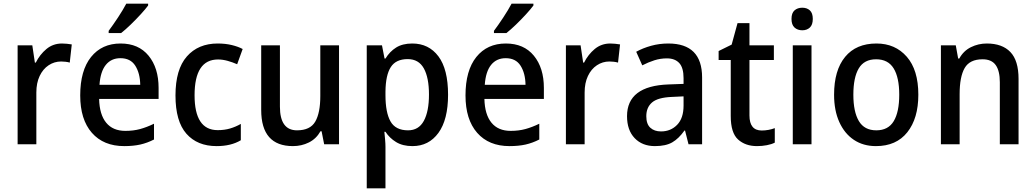

<svg xmlns="http://www.w3.org/2000/svg" viewBox="-20 -786 5641 1046"><path d="M318 -549Q331 -549 345 -547.5Q359 -546 371 -544L360 -445Q350 -448 337 -449.5Q324 -451 313 -451Q276 -451 245 -430.5Q214 -410 196 -372Q178 -334 178 -282V0H76V-539H156L170 -445H175Q197 -489 233 -519Q269 -549 318 -549Z M637 -549Q735 -549 789.5 -482.5Q844 -416 844 -307V-247H520Q522 -162 558.5 -117.5Q595 -73 663 -73Q707 -73 743.5 -83Q780 -93 819 -112V-26Q782 -7 744 1.5Q706 10 657 10Q544 10 480.5 -62.5Q417 -135 417 -266Q417 -402 476 -475.5Q535 -549 637 -549ZM636 -469Q586 -469 556.5 -432.5Q527 -396 522 -324H744Q743 -387 717 -428Q691 -469 636 -469ZM787 -756Q773 -737 747 -708.5Q721 -680 692 -652Q663 -624 640 -606H572V-618Q596 -650 623 -691Q650 -732 668 -766H787Z M1160 10Q1055 10 995.5 -57.5Q936 -125 936 -266Q936 -408 998 -478.5Q1060 -549 1166 -549Q1208 -549 1243 -540.5Q1278 -532 1302 -519L1272 -436Q1247 -447 1220 -454.5Q1193 -462 1168 -462Q1040 -462 1040 -267Q1040 -77 1166 -77Q1203 -77 1233.5 -86Q1264 -95 1292 -111V-22Q1239 10 1160 10Z M1827 -539V0H1746L1732 -71H1726Q1703 -30 1663 -10Q1623 10 1576 10Q1403 10 1403 -187V-539H1505V-205Q1505 -76 1598 -76Q1670 -76 1697.5 -123.5Q1725 -171 1725 -263V-539Z M2226 -549Q2316 -549 2368.5 -479Q2421 -409 2421 -270Q2421 -134 2368.5 -62Q2316 10 2227 10Q2174 10 2138 -12Q2102 -34 2080 -68H2074Q2076 -48 2078 -25.5Q2080 -3 2080 14V240H1978V-539H2061L2075 -467H2080Q2103 -505 2138 -527Q2173 -549 2226 -549ZM2201 -464Q2137 -464 2109 -420.5Q2081 -377 2080 -287V-268Q2080 -173 2107.5 -124.5Q2135 -76 2203 -76Q2261 -76 2289 -127.5Q2317 -179 2317 -271Q2317 -363 2289 -413.5Q2261 -464 2201 -464Z M2736 -549Q2834 -549 2888.5 -482.5Q2943 -416 2943 -307V-247H2619Q2621 -162 2657.5 -117.5Q2694 -73 2762 -73Q2806 -73 2842.5 -83Q2879 -93 2918 -112V-26Q2881 -7 2843 1.5Q2805 10 2756 10Q2643 10 2579.5 -62.5Q2516 -135 2516 -266Q2516 -402 2575 -475.5Q2634 -549 2736 -549ZM2735 -469Q2685 -469 2655.5 -432.5Q2626 -396 2621 -324H2843Q2842 -387 2816 -428Q2790 -469 2735 -469ZM2886 -756Q2872 -737 2846 -708.5Q2820 -680 2791 -652Q2762 -624 2739 -606H2671V-618Q2695 -650 2722 -691Q2749 -732 2767 -766H2886Z M3305 -549Q3318 -549 3332 -547.5Q3346 -546 3358 -544L3347 -445Q3337 -448 3324 -449.5Q3311 -451 3300 -451Q3263 -451 3232 -430.5Q3201 -410 3183 -372Q3165 -334 3165 -282V0H3063V-539H3143L3157 -445H3162Q3184 -489 3220 -519Q3256 -549 3305 -549Z M3621 -549Q3805 -549 3805 -364V0H3731L3712 -75H3709Q3678 -31 3642.5 -10.5Q3607 10 3548 10Q3479 10 3437.5 -33.5Q3396 -77 3396 -153Q3396 -318 3622 -326L3704 -329V-360Q3704 -417 3680.5 -442.5Q3657 -468 3613 -468Q3578 -468 3545 -457.5Q3512 -447 3479 -430L3446 -504Q3482 -524 3527 -536.5Q3572 -549 3621 -549ZM3641 -258Q3564 -255 3532.5 -228Q3501 -201 3501 -153Q3501 -110 3523 -90Q3545 -70 3581 -70Q3634 -70 3669 -106Q3704 -142 3704 -211V-261Z M4130 -75Q4148 -75 4167 -78.5Q4186 -82 4201 -88V-9Q4184 0 4158 5Q4132 10 4104 10Q4041 10 4001 -26Q3961 -62 3961 -154V-459H3895V-508L3966 -543L3998 -660H4063V-539H4196V-459H4063V-157Q4063 -75 4130 -75Z M4351 -744Q4376 -744 4392 -729.5Q4408 -715 4408 -683Q4408 -651 4392 -636Q4376 -621 4351 -621Q4325 -621 4308.5 -636Q4292 -651 4292 -683Q4292 -715 4308.5 -729.5Q4325 -744 4351 -744ZM4401 -539V0H4299V-539Z M4983 -270Q4983 -141 4923 -65.5Q4863 10 4752 10Q4683 10 4632 -24Q4581 -58 4552.5 -121Q4524 -184 4524 -270Q4524 -403 4584 -476Q4644 -549 4755 -549Q4857 -549 4920 -477Q4983 -405 4983 -270ZM4629 -270Q4629 -177 4659 -126.5Q4689 -76 4754 -76Q4819 -76 4849 -126Q4879 -176 4879 -270Q4879 -364 4848.5 -413.5Q4818 -463 4753 -463Q4688 -463 4658.5 -413.5Q4629 -364 4629 -270Z M5356 -549Q5440 -549 5484.5 -502.5Q5529 -456 5529 -356V0H5427V-338Q5427 -400 5404.5 -431.5Q5382 -463 5333 -463Q5263 -463 5235.5 -415.5Q5208 -368 5208 -273V0H5106V-539H5187L5200 -467H5206Q5229 -509 5269.5 -529Q5310 -549 5356 -549Z"/></svg>

Font: Noto Sans Kannada SemiCondensed Medium
Style: Regular
Weight: 500
Width: 4
Designer: Jelle Bosma - Monotype Design Team
Foundry: Monotype Imaging Inc.
Version: Version 2.005; ttfautohint (v1.8.4.7-5d5b)